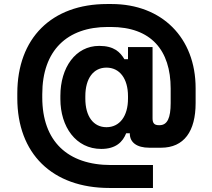

<svg xmlns="http://www.w3.org/2000/svg" viewBox="-20 -734 1054 954"><path d="M524 200H740V86H532C316 86 190 -32 190 -250V-266C190 -484 314 -600 516 -600H530C731 -600 828 -484 828 -294V-222C828 -149 812 -112 773 -112H769C746 -112 738 -123 738 -146V-500H616V-440H598C577 -475 547 -506 473 -506C355 -506 280 -398 280 -258V-242C280 -104 357 6 483 6C556 6 590 -29 607 -72H625V-70C625 -27 659 0 722 0H780C895 0 952 -82 952 -222V-296C952 -546 785 -714 534 -714H512C236 -714 66 -544 66 -270V-246C66 28 238 200 524 200ZM404 -244V-256C404 -344 444 -398 509 -398C574 -398 616 -344 616 -256V-244C616 -156 574 -102 509 -102C444 -102 404 -156 404 -244Z"/></svg>

Font: Meta Space
Style: Bold
Weight: 700
Designer: Meta Pool / Florian Karsten
Foundry: Meta Pool / Florian Karsten
Version: Version 2.000;Glyphs 3.1.1 (3137)